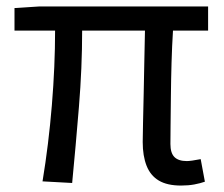

<svg xmlns="http://www.w3.org/2000/svg" viewBox="-20 -563 694 596"><path d="M542 13Q499 13 473 -2.5Q447 -18 435 -48.5Q423 -79 423 -122Q423 -143 424 -182.5Q425 -222 426 -271.5Q427 -321 428 -372Q429 -423 430 -468H235Q235 -353 225 -231Q215 -109 204 5L112 0Q131 -115 141 -236.5Q151 -358 151 -468H25V-538L103 -543H626V-468H517Q514 -421 512.5 -368.5Q511 -316 510.5 -265.5Q510 -215 509.5 -175.5Q509 -136 509 -116Q509 -88 521.5 -75.5Q534 -63 560 -63Q572 -63 603 -69L616 1Q602 6 583.5 9.5Q565 13 542 13Z"/></svg>

Font: Noto Sans KR
Style: Regular
Weight: 400
Designer: Ryoko NISHIZUKA  (kana, bopomofo & ideographs); Paul D. Hunt (Latin, Greek & Cyrillic); Sandoll Communications , Soo-you
Foundry: Adobe
Version: Version 2.004-H2;hotconv 1.0.118;makeotfexe 2.5.65603